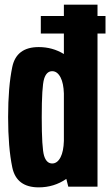

<svg xmlns="http://www.w3.org/2000/svg" viewBox="-20 -805 475 828"><path d="M156 -660.5V-736H255.5V-785H400.5V-736H435V-660.5H400.5V0H274.5L266 -33.5Q213 3 147 3Q51 3 33 -83Q15 -169 15 -300Q15 -431 33 -516.5Q51 -602 147 -602Q206.5 -602 255.5 -572V-660.5ZM255.5 -197V-402Q254 -446 241.5 -470.5Q227.5 -498 205 -498Q180.5 -498 170.2 -465Q160 -432 160 -299.5Q160 -166 170.2 -133Q180.5 -100 205 -100Q227.5 -100 241.5 -127.5Q254 -152 255.5 -197Z"/></svg>

Font: Anybody Condensed Regular
Style: Bold
Weight: 700
Width: 3
Designer: Tyler Finck
Foundry: Etcetera Type Company
Version: Version 1.010; ttfautohint (v1.8.3) -l 8 -r 50 -G 200 -x 14 